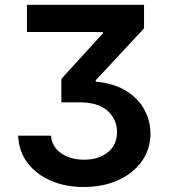

<svg xmlns="http://www.w3.org/2000/svg" viewBox="-20 -565 687 777"><path d="M319.2 191.8Q244.7 191.8 185.5 166.2Q126.4 140.6 91.3 93.9Q56.1 47.2 53.3 -16H186.4Q190.3 30.2 228.2 55.8Q266 81.3 320.3 81.3Q378.2 81.3 415.8 51.8Q453.5 22.4 453.5 -31.2Q453.5 -81 416.2 -115.9Q378.9 -150.9 300.4 -150.9H228.3V-245.7L396.7 -430.4V-435.4H89.1V-545.5H562.9V-450.3L367.5 -240.1V-234.4Q439.6 -228.3 489 -198.2Q538.4 -168 563.6 -122.5Q588.8 -77.1 588.8 -24.5Q588.8 39.1 553.8 87.9Q518.8 136.7 457.9 164.2Q397 191.8 319.2 191.8Z"/></svg>

Font: Linik Sans SemiBold
Style: Regular
Weight: 600
Designer: Rasmus Andersson (font), Cristiano Sobral (main changes)
Foundry: rsms
Version: Version 3.018;June 1, 2022;FontCreator 14.0.0.2814 64-bit; t